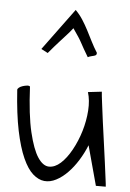

<svg xmlns="http://www.w3.org/2000/svg" viewBox="-53 -778 553 815"><g transform="rotate(5 223.5 -370.0)"><path d="M18.6 -378.9Q18.6 -383.8 24.9 -388.7Q31.2 -393.6 40.5 -396.5Q49.8 -399.4 58.6 -400.4Q67.4 -401.4 71.3 -397.5Q77.1 -276.4 94.2 -204.6Q111.3 -132.8 133.3 -99.6Q155.3 -66.4 180.7 -65.9Q206.1 -65.4 230.5 -87.4Q254.9 -109.4 275.9 -147.5Q296.9 -185.5 310.1 -229.5Q323.2 -273.4 326.2 -317.4Q329.1 -361.3 318.4 -395.5L377 -402.3Q377.9 -387.7 382.3 -354Q386.7 -320.3 392.1 -277.8Q397.5 -235.4 404.3 -189.5Q411.1 -143.6 416 -104Q420.9 -64.5 424.8 -36.6Q428.7 -8.8 428.7 -2H386.7L340.8 -170.9Q327.1 -136.7 307.6 -105.5Q288.1 -74.2 265.1 -50.8Q242.2 -27.3 216.8 -14.2Q191.4 -1 166.5 -3.4Q141.6 -5.9 118.2 -26.4Q94.7 -46.9 74.7 -91.3Q54.7 -135.7 40 -206.1Q25.4 -276.4 18.6 -378.9ZM233.4 -660.2Q220.7 -643.6 208 -629.9Q195.3 -616.2 183.6 -603Q171.9 -589.8 159.7 -576.2Q147.5 -562.5 133.8 -545.9L105.5 -560.5L236.3 -738.3Q253.9 -720.7 267.1 -700.2Q280.3 -679.7 292 -657.2Q303.7 -634.8 315.4 -611.3Q327.1 -587.9 341.8 -564.5Q341.8 -557.6 338.9 -555.2Q335.9 -552.7 330.6 -551.3Q325.2 -549.8 318.8 -548.3Q312.5 -546.9 304.7 -543Q292 -564.5 284.7 -577.1Q277.3 -589.8 271.5 -601.1Q265.6 -612.3 257.3 -625Q249 -637.7 233.4 -660.2Z"/></g></svg>

Font: Annie Use Your Telescope
Style: Regular
Weight: 400
Version: Version 1.003 2001